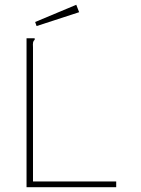

<svg xmlns="http://www.w3.org/2000/svg" viewBox="-20 -783 590 803"><path d="M91 -623H125V-616Q120 -613 118.5 -606.5Q117 -600 118 -584V-24H466V0H91ZM133 -674 127 -691 299 -763 311 -732Z"/></svg>

Font: Inconsolata SemiExpanded ExtraLight
Style: Regular
Weight: 200
Width: 6
Monospace: yes
Designer: Raph Levien, Cyreal, Brenton Simpson
Foundry: Raph Levien, Cyreal, Google
Version: Version 3.001; ttfautohint (v1.8.2.53-6de2)